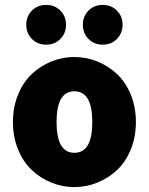

<svg xmlns="http://www.w3.org/2000/svg" viewBox="-20 -742 600 774"><path d="M53 -139.2Q32.2 -189.5 32.2 -250Q32.2 -310.5 53 -360.8Q73.7 -411.1 108.2 -443.6Q142.6 -476.1 187 -494.1Q231.4 -512.2 279.8 -512.2Q328.1 -512.2 372.6 -494.1Q417 -476.1 451.7 -443.6Q486.3 -411.1 507.1 -360.8Q527.8 -310.5 527.8 -250Q527.8 -189.5 507.1 -139.2Q486.3 -88.9 451.7 -56.4Q417 -23.9 372.6 -5.9Q328.1 12.2 279.8 12.2Q231.4 12.2 187 -5.9Q142.6 -23.9 108.2 -56.4Q73.7 -88.9 53 -139.2ZM108.6 -585Q85.9 -607.9 85.9 -642.1Q85.9 -676.3 108.6 -699.2Q131.3 -722.2 166 -722.2Q200.7 -722.2 223.4 -699.2Q246.1 -676.3 246.1 -642.1Q246.1 -607.9 223.4 -585Q200.7 -562 166 -562Q131.3 -562 108.6 -585ZM279.8 -126Q352.1 -126 352.1 -250Q352.1 -374 279.8 -374Q208 -374 208 -250Q208 -126 279.8 -126ZM336.7 -585Q314 -607.9 314 -642.1Q314 -676.3 336.7 -699.2Q359.4 -722.2 394 -722.2Q428.7 -722.2 451.4 -699.2Q474.1 -676.3 474.1 -642.1Q474.1 -607.9 451.4 -585Q428.7 -562 394 -562Q359.4 -562 336.7 -585Z"/></svg>

Font: Source Sans Pro Black
Style: Regular
Weight: 900
Designer: Paul D. Hunt
Foundry: Adobe Systems Incorporated
Version: Version 2.020;PS 2.0;hotconv 1.0.86;makeotf.lib2.5.63406